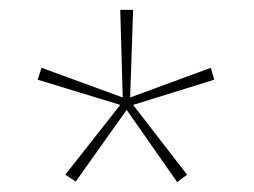

<svg xmlns="http://www.w3.org/2000/svg" viewBox="-20 -779 513 388"><path d="M249 -759H223L228 -582L64 -642L56 -618L223 -567L112 -426L133 -412L236 -557L338 -411L358 -426L249 -567L413 -618L406 -642L243 -582Z"/></svg>

Font: Noto Sans Ethiopic SemiCondensed Thin
Style: Regular
Weight: 100
Width: 4
Designer: Monotype Design Team
Foundry: Monotype Imaging Inc.
Version: Version 2.102